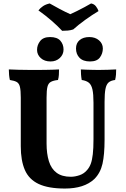

<svg xmlns="http://www.w3.org/2000/svg" viewBox="-20 -1080 726 1109"><path d="M584 -273Q584 -187 572 -134Q560 -81 525 -46Q495 -18 452.5 -4.5Q410 9 355 9Q259 9 203 -17.5Q147 -44 123.5 -98.5Q100 -153 100 -235V-516Q100 -558 95 -578.5Q90 -599 76.5 -606.5Q63 -614 37 -618Q34 -631 32.5 -647Q31 -663 31 -679Q51 -678 86 -677Q121 -676 157 -676Q175 -676 198 -676Q221 -676 245 -676.5Q269 -677 289 -677.5Q309 -678 321 -679Q321 -662 320 -647Q319 -632 315 -618Q288 -615 273.5 -607Q259 -599 254 -578.5Q249 -558 249 -516V-251Q249 -192 262.5 -148.5Q276 -105 307 -82Q338 -59 389 -59Q413 -59 439.5 -68Q466 -77 484 -99Q497 -114 504.5 -134.5Q512 -155 516 -189Q520 -223 520 -275V-487Q520 -536 514 -563Q508 -590 493.5 -602Q479 -614 452 -618Q449 -635 448 -650Q447 -665 447 -679Q460 -678 478 -677.5Q496 -677 515.5 -676.5Q535 -676 550 -676Q576 -676 604 -677Q632 -678 651 -679Q651 -664 650 -649.5Q649 -635 645 -618Q620 -615 607 -603.5Q594 -592 589 -565.5Q584 -539 584 -492ZM500 -725Q460 -725 439.5 -746Q419 -767 419 -800Q419 -831 440 -848.5Q461 -866 496 -866Q530 -866 552 -847Q574 -828 574 -800Q574 -771 557 -748Q540 -725 500 -725ZM272 -725Q237 -725 215.5 -744.5Q194 -764 194 -792Q194 -820 212 -843Q230 -866 269 -866Q310 -866 328.5 -845Q347 -824 347 -794Q347 -765 325.5 -745Q304 -725 272 -725ZM339 -902Q313 -930 278.5 -960Q244 -990 202 -1020Q213 -1034 228.5 -1044.5Q244 -1055 267 -1060Q293 -1045 325 -1028Q357 -1011 386 -998Q402 -1005 424 -1016Q446 -1027 468.5 -1039Q491 -1051 506 -1060Q524 -1057 534.5 -1043Q545 -1029 549 -1016Q512 -994 472.5 -965.5Q433 -937 403 -910Q388 -905 372 -903.5Q356 -902 339 -902Z"/></svg>

Font: Vollkorn
Style: Bold
Weight: 700
Designer: Friedrich Althausen
Foundry: Friedrich Althausen
Version: Version 5.000